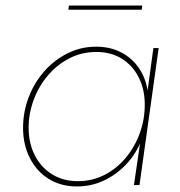

<svg xmlns="http://www.w3.org/2000/svg" viewBox="-20 -666 647 691"><path d="M257 5Q199 5 155.5 -22Q112 -49 87.5 -97Q63 -145 63 -206Q63 -263 83 -315.5Q103 -368 139 -409Q175 -450 223 -474Q271 -498 326 -498Q377 -498 417 -477Q457 -456 482 -418Q507 -380 513 -328L509 -324L532 -493H551L482 0H462L487 -170L491 -166Q471 -114 435.5 -76Q400 -38 354.5 -16.5Q309 5 257 5ZM260 -14Q312 -14 356 -36.5Q400 -59 432.5 -98Q465 -137 483 -186.5Q501 -236 501 -289Q501 -345 479 -388Q457 -431 418 -455Q379 -479 327 -479Q274 -479 229.5 -456Q185 -433 152 -394Q119 -355 101 -306Q83 -257 83 -206Q83 -151 105 -107.5Q127 -64 167 -39Q207 -14 260 -14ZM226 -631 228 -646H492L490 -631Z"/></svg>

Font: Hanken Grotesk Thin
Style: Italic
Weight: 250
Italic angle: -8°
Designer: Alfredo Marco Pradil
Foundry: Hanken Design Co.
Version: Version 3.013